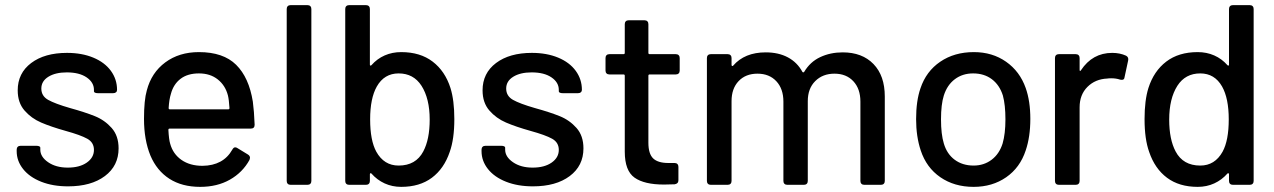

<svg xmlns="http://www.w3.org/2000/svg" viewBox="-20 -720 4965 748"><path d="M45 -131V-137Q45 -144 49 -148Q53 -152 60 -152H122Q129 -152 133 -150Q137 -148 137 -145V-137Q137 -109 167.5 -88Q198 -67 244 -67Q290 -67 318 -86.5Q346 -106 346 -136Q346 -165 320 -179.5Q294 -194 236 -210Q179 -226 140.5 -242.5Q102 -259 75.5 -289.5Q49 -320 49 -368Q49 -435 101.5 -474.5Q154 -514 241 -514Q299 -514 343.5 -495.5Q388 -477 412 -444Q436 -411 436 -370Q436 -364 432 -360.5Q428 -357 421 -357H361Q354 -357 350 -359Q346 -361 346 -364V-370Q346 -399 317.5 -418.5Q289 -438 240 -438Q196 -438 168.5 -421Q141 -404 141 -375Q141 -346 167.5 -331Q194 -316 253 -299Q311 -283 349.5 -267.5Q388 -252 415 -221.5Q442 -191 442 -142Q442 -74 388.5 -34Q335 6 245 6Q186 6 140.5 -12Q95 -30 70 -61.5Q45 -93 45 -131Z M885 -137Q890 -146 896 -146Q901 -146 905 -143L946 -118Q954 -113 954 -105L952 -97Q925 -48 875.5 -20Q826 8 760 8Q689 8 640 -23.5Q591 -55 566 -114Q541 -175 541 -257Q541 -330 552 -368Q570 -437 624 -477Q678 -517 755 -517Q850 -517 900 -467.5Q950 -418 965 -324Q970 -287 972 -234Q972 -219 957 -219H641Q636 -219 636 -214Q638 -176 643 -160Q654 -120 687 -97Q720 -74 769 -74Q850 -75 885 -137ZM646 -355Q639 -333 637 -299Q637 -294 642 -294H869Q874 -294 874 -299Q872 -332 868 -348Q858 -387 828.5 -410.5Q799 -434 755 -434Q711 -434 683.5 -413Q656 -392 646 -355Z M1097 -15V-685Q1097 -692 1101 -696Q1105 -700 1112 -700H1178Q1185 -700 1189 -696Q1193 -692 1193 -685V-15Q1193 -8 1189 -4Q1185 0 1178 0H1112Q1105 0 1101 -4Q1097 -8 1097 -15Z M1750 -256Q1750 -178 1732 -128Q1710 -63 1662.5 -27.5Q1615 8 1543 8Q1508 8 1478.5 -5.5Q1449 -19 1427 -44Q1425 -46 1423 -45Q1421 -44 1421 -41V-15Q1421 -8 1417 -4Q1413 0 1406 0H1340Q1333 0 1329 -4Q1325 -8 1325 -15V-685Q1325 -692 1329 -696Q1333 -700 1340 -700H1406Q1413 -700 1417 -696Q1421 -692 1421 -685V-468Q1421 -465 1423 -464.5Q1425 -464 1427 -466Q1449 -491 1478.5 -504Q1508 -517 1543 -517Q1617 -517 1665.5 -480Q1714 -443 1735 -377Q1750 -329 1750 -256ZM1654 -254Q1654 -336 1622 -386Q1591 -434 1533 -434Q1477 -434 1448 -383Q1422 -337 1422 -255Q1422 -173 1446 -129Q1476 -75 1533 -75Q1600 -75 1629 -130Q1654 -177 1654 -254Z M1856 -131V-137Q1856 -144 1860 -148Q1864 -152 1871 -152H1933Q1940 -152 1944 -150Q1948 -148 1948 -145V-137Q1948 -109 1978.5 -88Q2009 -67 2055 -67Q2101 -67 2129 -86.5Q2157 -106 2157 -136Q2157 -165 2131 -179.5Q2105 -194 2047 -210Q1990 -226 1951.5 -242.5Q1913 -259 1886.5 -289.5Q1860 -320 1860 -368Q1860 -435 1912.5 -474.5Q1965 -514 2052 -514Q2110 -514 2154.5 -495.5Q2199 -477 2223 -444Q2247 -411 2247 -370Q2247 -364 2243 -360.5Q2239 -357 2232 -357H2172Q2165 -357 2161 -359Q2157 -361 2157 -364V-370Q2157 -399 2128.5 -418.5Q2100 -438 2051 -438Q2007 -438 1979.5 -421Q1952 -404 1952 -375Q1952 -346 1978.5 -331Q2005 -316 2064 -299Q2122 -283 2160.5 -267.5Q2199 -252 2226 -221.5Q2253 -191 2253 -142Q2253 -74 2199.5 -34Q2146 6 2056 6Q1997 6 1951.5 -12Q1906 -30 1881 -61.5Q1856 -93 1856 -131Z M2613 -430H2511Q2506 -430 2506 -425V-164Q2506 -121 2524.5 -103Q2543 -85 2584 -85H2608Q2615 -85 2619 -81Q2623 -77 2623 -70V-18Q2623 -4 2608 -2L2567 -1Q2490 -1 2452 -28Q2414 -55 2414 -129V-425Q2414 -430 2409 -430H2354Q2347 -430 2343 -434Q2339 -438 2339 -445V-494Q2339 -501 2343 -505Q2347 -509 2354 -509H2409Q2414 -509 2414 -514V-626Q2414 -633 2418 -637Q2422 -641 2429 -641H2491Q2498 -641 2502 -637Q2506 -633 2506 -626V-514Q2506 -509 2511 -509H2613Q2620 -509 2624 -505Q2628 -501 2628 -494V-445Q2628 -438 2624 -434Q2620 -430 2613 -430Z M3427 -344V-15Q3427 -8 3423 -4Q3419 0 3412 0H3347Q3340 0 3336 -4Q3332 -8 3332 -15V-324Q3332 -374 3304.5 -403.5Q3277 -433 3231 -433Q3185 -433 3156 -404Q3127 -375 3127 -326V-15Q3127 -8 3123 -4Q3119 0 3112 0H3047Q3040 0 3036 -4Q3032 -8 3032 -15V-324Q3032 -374 3004.5 -403.5Q2977 -433 2931 -433Q2885 -433 2857.5 -404Q2830 -375 2830 -326V-15Q2830 -8 2826 -4Q2822 0 2815 0H2749Q2742 0 2738 -4Q2734 -8 2734 -15V-494Q2734 -501 2738 -505Q2742 -509 2749 -509H2815Q2822 -509 2826 -505Q2830 -501 2830 -494V-467Q2830 -464 2832 -463Q2834 -462 2836 -464Q2881 -516 2963 -516Q3013 -516 3049.5 -496.5Q3086 -477 3106 -440Q3109 -436 3113 -440Q3136 -479 3175.5 -497.5Q3215 -516 3263 -516Q3339 -516 3383 -470.5Q3427 -425 3427 -344Z M3567 -134Q3549 -188 3549 -256Q3549 -327 3566 -376Q3588 -442 3643 -479.5Q3698 -517 3774 -517Q3846 -517 3899.5 -479.5Q3953 -442 3976 -377Q3994 -326 3994 -257Q3994 -187 3976 -134Q3954 -67 3900 -29.5Q3846 8 3773 8Q3698 8 3643.5 -29.5Q3589 -67 3567 -134ZM3886 -161Q3897 -199 3897 -255Q3897 -311 3887 -348Q3874 -389 3844 -411.5Q3814 -434 3771 -434Q3730 -434 3700 -411.5Q3670 -389 3657 -348Q3646 -313 3646 -255Q3646 -197 3657 -161Q3669 -120 3699.5 -97.5Q3730 -75 3773 -75Q3813 -75 3843 -97.5Q3873 -120 3886 -161Z M4367 -503Q4378 -497 4375 -484L4361 -419Q4360 -409 4351 -409Q4346 -409 4343 -410Q4328 -415 4309 -415Q4299 -415 4294 -414Q4247 -412 4216.5 -381.5Q4186 -351 4186 -302V-15Q4186 -8 4182 -4Q4178 0 4171 0H4105Q4098 0 4094 -4Q4090 -8 4090 -15V-494Q4090 -501 4094 -505Q4098 -509 4105 -509H4171Q4178 -509 4182 -505Q4186 -501 4186 -494V-448Q4186 -444 4187.5 -443.5Q4189 -443 4191 -446Q4236 -514 4313 -514Q4343 -514 4367 -503Z M4783 -700H4849Q4856 -700 4860 -696Q4864 -692 4864 -685V-15Q4864 -8 4860 -4Q4856 0 4849 0H4783Q4776 0 4772 -4Q4768 -8 4768 -15V-41Q4768 -44 4766 -45Q4764 -46 4762 -44Q4740 -19 4710.5 -5.5Q4681 8 4646 8Q4574 8 4526.5 -27.5Q4479 -63 4457 -128Q4439 -178 4439 -256Q4439 -329 4454 -377Q4475 -443 4523.5 -480Q4572 -517 4646 -517Q4681 -517 4710.5 -504Q4740 -491 4762 -466Q4764 -464 4766 -464.5Q4768 -465 4768 -468V-685Q4768 -692 4772 -696Q4776 -700 4783 -700ZM4767 -255Q4767 -337 4741 -383Q4712 -434 4656 -434Q4598 -434 4567 -386Q4535 -336 4535 -254Q4535 -177 4560 -130Q4589 -75 4656 -75Q4713 -75 4743 -129Q4767 -173 4767 -255Z"/></svg>

Font: Barlow_Medium_SS
Style: Regular
Weight: 500
Designer: Jeremy Tribby
Foundry: Jeremy Tribby
Version: Version 1.101 August 23, 2024